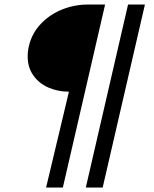

<svg xmlns="http://www.w3.org/2000/svg" viewBox="-20 -710 681 850"><path d="M285.2 -304.2Q234.9 -304.2 193.4 -322.8Q151.9 -341.3 127.2 -376.7Q102.5 -412.1 102.5 -460Q102.5 -483.9 107.9 -505.9Q121.1 -562.5 160.6 -604.2Q200.2 -646 255.1 -668Q310.1 -689.9 368.2 -689.9H445.3L258.3 120.1H184.1ZM359.9 120.1 546.9 -689.9H621.6L434.6 120.1Z"/></svg>

Font: Acari Sans Medium
Style: Italic
Weight: 500
Italic angle: -13°
Designer: Alfredo Marco Pradil and Stefan Peev
Foundry: Hanken Design Co.
Version: Version 1.045